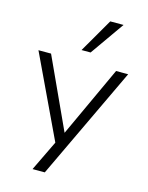

<svg xmlns="http://www.w3.org/2000/svg" viewBox="-136 -840 853 1104"><g transform="rotate(15 291.0 -288.0)"><path d="M168 180 266 -23V22L24 -489H99L299 -54H285L486 -489H558L241 180ZM263 -554 380 -756H459L317 -554Z"/></g></svg>

Font: Nunito Sans 10pt SemiExpanded Light
Style: Regular
Weight: 300
Width: 6
Designer: Vernon Adams
Foundry: Vernon Adams
Version: Version 3.101;gftools[0.9.27]